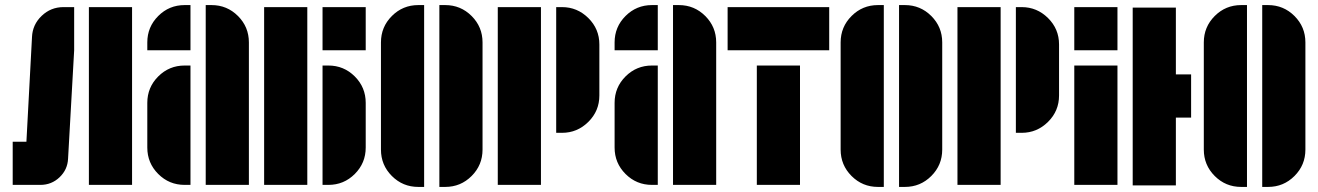

<svg xmlns="http://www.w3.org/2000/svg" viewBox="-20 -728 5190 756"><path d="M330 0V-700H500V0ZM106 -582Q108 -631 144 -665.5Q180 -700 230 -700H272V-530L248 -103Q246 -60 214.5 -30Q183 0 139 0H30V-170H84Z M560 -561Q560 -622 603 -665Q646 -708 707 -708H730V-530H560ZM560 -323Q560 -384 603 -427Q646 -470 707 -470H730V0H707Q646 0 603 -43Q560 -86 560 -147ZM813 -708Q874 -708 917 -665Q960 -622 960 -561V0H790V-708Z M1273 -470Q1334 -470 1377 -427Q1420 -384 1420 -323V-147Q1420 -86 1377 -43Q1334 0 1273 0H1250V-470ZM1020 0V-700H1190V0ZM1250 -530V-700H1420V-530Z M1733 -708Q1794 -708 1837 -665Q1880 -622 1880 -561V-139Q1880 -78 1837 -35Q1794 8 1733 8H1710V-708ZM1480 -561Q1480 -622 1523 -665Q1566 -708 1627 -708H1650V8H1627Q1566 8 1523 -35Q1480 -78 1480 -139Z M1940 0V-700H2110V0ZM2193 -700Q2253 -700 2296.5 -657Q2340 -614 2340 -553V-352Q2340 -291 2296.5 -248Q2253 -205 2193 -205H2170V-700Z M2400 -561Q2400 -622 2443 -665Q2486 -708 2547 -708H2570V-530H2400ZM2400 -323Q2400 -384 2443 -427Q2486 -470 2547 -470H2570V0H2547Q2486 0 2443 -43Q2400 -86 2400 -147ZM2653 -708Q2714 -708 2757 -665Q2800 -622 2800 -561V0H2630V-708Z M2960 0V-470H3130V0ZM2845 -530V-700H3245V-530Z M3543 -708Q3604 -708 3647 -665Q3690 -622 3690 -561V-139Q3690 -78 3647 -35Q3604 8 3543 8H3520V-708ZM3290 -561Q3290 -622 3333 -665Q3376 -708 3437 -708H3460V8H3437Q3376 8 3333 -35Q3290 -78 3290 -139Z M3750 0V-700H3920V0ZM4003 -700Q4063 -700 4106.5 -657Q4150 -614 4150 -553V-352Q4150 -291 4106.5 -248Q4063 -205 4003 -205H3980V-700Z M4210 0V-470H4380V0ZM4210 -530V-700H4380V-530Z M5120 -139Q5120 -78 5077 -35Q5034 8 4973 8H4950V-708H4973Q5034 -708 5077 -665Q5120 -622 5120 -561ZM4867 8Q4806 8 4763 -35Q4720 -78 4720 -139V-561Q4720 -622 4763 -665Q4806 -708 4867 -708H4890V8ZM4670 -435V-265H4610V2H4440V-698H4610V-435Z"/></svg>

Font: Promplate
Style: Bold
Weight: 400
Designer: Evgeny Tarasenko
Foundry: Evgeny Tarasenko
Version: Version 1.000